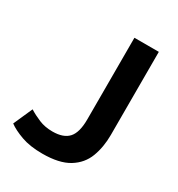

<svg xmlns="http://www.w3.org/2000/svg" viewBox="-169 -803 858 927"><g transform="rotate(30 260.0 -339.5)"><path d="M204 14Q135 14 86.5 -3.5Q38 -21 10 -42L57 -148Q84 -131 117.5 -117Q151 -103 193 -103Q254 -103 282 -134Q310 -165 310 -238V-693H446V-230Q446 -162 425 -106.5Q404 -51 351 -18.5Q298 14 204 14Z"/></g></svg>

Font: Ubuntu Sans
Style: Bold
Weight: 700
Designer: Dalton Maag Ltd
Foundry: Dalton Maag Ltd
Version: Version 1.006; ttfautohint (v1.8.4.7-5d5b)